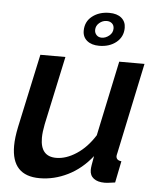

<svg xmlns="http://www.w3.org/2000/svg" viewBox="-53 -776 692 832"><g transform="rotate(5 293.0 -360.0)"><path d="M150 10Q28 10 28 -120Q28 -138 30.5 -158.5Q33 -179 38 -203L107 -523H216L152 -225Q145 -190 145 -165Q145 -84 214 -84Q257 -84 302 -113.5Q347 -143 381 -197L450 -523H560L477 -130Q476 -125 475 -121.5Q474 -118 474 -115Q474 -96 497 -94L478 0Q463 2 452 3.5Q441 5 432 5Q402 5 385 -8Q368 -21 368 -45Q368 -53 370 -66Q372 -79 377 -106Q332 -49 272.5 -19.5Q213 10 150 10ZM285 -643Q285 -683 315 -706.5Q345 -730 389 -730Q423 -730 442 -714Q461 -698 461 -671Q461 -632 431.5 -608Q402 -584 357 -584Q324 -584 304.5 -600Q285 -616 285 -643ZM381 -694Q363 -694 348.5 -681.5Q334 -669 334 -651Q334 -638 342.5 -629Q351 -620 365 -620Q382 -620 397.5 -632.5Q413 -645 413 -664Q413 -678 404 -686Q395 -694 381 -694Z"/></g></svg>

Font: Raleway SemiBold
Style: Italic
Weight: 600
Italic angle: -12°
Designer: Matt McInerney, Pablo Impallari, Rodrigo Fuenzalida
Foundry: Matt McInerney, Pablo Impallari, Rodrigo Fuenzalida
Version: Version 4.026